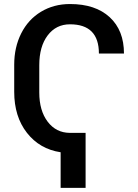

<svg xmlns="http://www.w3.org/2000/svg" viewBox="-20 -741 678 943"><path d="M400.4 181.6H277.8V6.8Q174.8 -8.8 112.3 -88.6Q49.8 -168.5 49.8 -290V-423.3Q49.8 -508.8 84.2 -577.1Q118.7 -645.5 181.4 -683.3Q244.1 -721.2 323.7 -721.2Q448.7 -721.2 518.8 -656.5Q588.9 -591.8 588.9 -478H465.8Q465.8 -621.6 323.7 -621.6Q255.4 -621.6 214.1 -567.1Q172.9 -512.7 172.9 -420.9V-286.6Q172.9 -197.8 214.1 -143.3Q255.4 -88.9 322.8 -88.4H400.4Z"/></svg>

Font: Roboto Medium
Style: Regular
Weight: 500
Designer: Google
Version: Version 2.134; 2016; ttfautohint (v1.6)